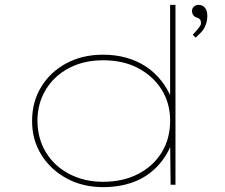

<svg xmlns="http://www.w3.org/2000/svg" viewBox="-20 -760 927 790"><path d="M405 10Q321 10 255 -25.5Q189 -61 150.5 -122.5Q112 -184 112 -262Q112 -341 149.5 -402.5Q187 -464 253 -499.5Q319 -535 404 -535Q454 -535 498 -523Q542 -511 578.5 -487.5Q615 -464 643.5 -428Q672 -392 691 -344H680V-740H702V0H682L680 -181L692 -183Q674 -133 645.5 -96.5Q617 -60 580.5 -36.5Q544 -13 499.5 -1.5Q455 10 405 10ZM404 -12Q485 -12 547 -43.5Q609 -75 644.5 -131.5Q680 -188 680 -264Q680 -335 645.5 -390.5Q611 -446 549.5 -479Q488 -512 404 -512Q326 -512 265 -480.5Q204 -449 169 -392Q134 -335 134 -262Q135 -188 170 -131.5Q205 -75 266.5 -43.5Q328 -12 404 -12ZM785 -605 773 -617Q778 -622 786 -631Q794 -640 800.5 -649Q807 -658 807 -664Q807 -675 803 -680Q799 -685 789 -688Q780 -691 775 -698Q770 -705 770 -715Q770 -726 778 -733Q786 -740 797 -740Q813 -740 823 -728.5Q833 -717 833 -694Q833 -683 830.5 -671.5Q828 -660 822.5 -648.5Q817 -637 807.5 -627Q798 -617 785 -605Z"/></svg>

Font: Lexend Tera Thin
Style: Regular
Weight: 250
Version: Version 1.007